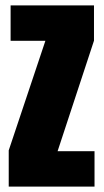

<svg xmlns="http://www.w3.org/2000/svg" viewBox="-20 -695 388 715"><path d="M12.5 0H332V-132H194.5L330 -543.5V-675H19.5V-543H149L12.5 -135Z"/></svg>

Font: Anybody ExtraCondensed Black
Style: Regular
Weight: 900
Width: 2
Version: Version 1.113;gftools[0.9.25]